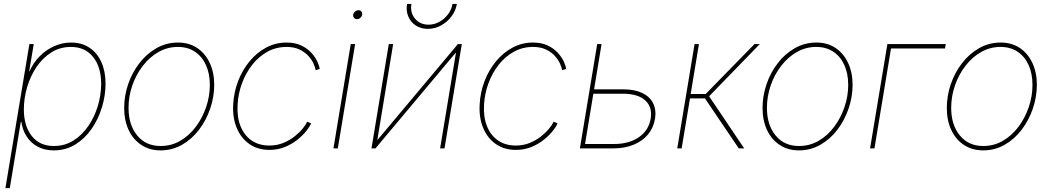

<svg xmlns="http://www.w3.org/2000/svg" viewBox="-20 -762 5393 986"><path d="M7.8 204.1 130.9 -535.6H153.3L129.9 -396H131.8Q151.4 -440.4 184.3 -473.6Q217.3 -506.8 258.8 -525.1Q300.3 -543.5 344.7 -543.5Q399.9 -543.5 439.7 -516.8Q479.5 -490.2 500.7 -442.6Q522 -395 522 -332.5Q522 -271.5 503.4 -210.7Q484.9 -149.9 450.2 -99.9Q415.5 -49.8 366.5 -19.8Q317.4 10.3 256.3 10.3Q210.4 10.3 175 -8.1Q139.6 -26.4 117.7 -59.8Q95.7 -93.3 89.4 -136.7H86.9L30.3 204.1ZM256.8 -12.2Q312.5 -12.2 357.2 -40.3Q401.9 -68.4 433.8 -115.2Q465.8 -162.1 482.7 -218.8Q499.5 -275.4 499.5 -332Q499.5 -417.5 458.3 -469.2Q417 -521 344.2 -521Q288.1 -521 243.4 -492.7Q198.7 -464.4 167.2 -417.5Q135.7 -370.6 119.1 -313.7Q102.5 -256.8 102.5 -200.2Q102.5 -115.7 142.8 -64Q183.1 -12.2 256.8 -12.2Z M804.7 10.3Q748 10.3 705.8 -17.6Q663.6 -45.4 640.6 -94.5Q617.7 -143.6 617.7 -207.5Q617.7 -269.5 637.9 -329.1Q658.2 -388.7 695.6 -437.3Q732.9 -485.8 783.4 -514.6Q834 -543.5 894 -543.5Q950.7 -543.5 992.2 -515.9Q1033.7 -488.3 1056.9 -439.2Q1080.1 -390.1 1080.1 -326.2Q1080.1 -264.6 1059.6 -204.6Q1039.1 -144.5 1002.2 -95.9Q965.3 -47.4 914.8 -18.6Q864.3 10.3 804.7 10.3ZM804.7 -12.2Q860.4 -12.2 906.5 -39.3Q952.6 -66.4 986.3 -111.8Q1020 -157.2 1038.8 -212.9Q1057.6 -268.6 1057.6 -325.7Q1057.6 -383.8 1037.8 -427.7Q1018.1 -471.7 981.2 -496.3Q944.3 -521 893.6 -521Q839.8 -521 793.9 -494.9Q748 -468.8 713.4 -423.8Q678.7 -378.9 659.4 -323Q640.1 -267.1 640.1 -208Q640.1 -120.6 684.6 -66.4Q729 -12.2 804.7 -12.2Z M1363.3 7.8Q1303.7 7.8 1260.5 -22.5Q1217.3 -52.7 1195.3 -106Q1173.3 -159.2 1177.7 -228Q1181.2 -289.1 1202.9 -345.7Q1224.6 -402.3 1261.5 -447Q1298.3 -491.7 1346.7 -517.6Q1395 -543.5 1451.7 -543.5Q1495.1 -543.5 1526.6 -528.6Q1558.1 -513.7 1578.6 -491.2Q1599.1 -468.8 1609.6 -446Q1620.1 -423.3 1621.6 -407.7L1600.6 -401.4Q1599.1 -416 1589.8 -436.3Q1580.6 -456.5 1562.7 -475.8Q1544.9 -495.1 1517.3 -508.1Q1489.7 -521 1451.7 -521Q1397.9 -521 1353.3 -496.3Q1308.6 -471.7 1275.4 -429.4Q1242.2 -387.2 1222.7 -334.2Q1203.1 -281.2 1200.2 -224.6Q1196.3 -161.6 1215.1 -114.3Q1233.9 -66.9 1271.7 -40.8Q1309.6 -14.6 1363.3 -14.6Q1402.3 -14.6 1435.1 -28.1Q1467.8 -41.5 1492.9 -61.5Q1518.1 -81.5 1534.7 -102.1Q1551.3 -122.6 1557.6 -137.2L1577.6 -128.4Q1571.3 -112.3 1553.2 -89.6Q1535.2 -66.9 1507.3 -44.4Q1479.5 -22 1443.1 -7.1Q1406.7 7.8 1363.3 7.8Z M1692.4 0 1781.2 -535.6H1803.7L1714.8 0ZM1813 -663.6Q1803.7 -663.6 1798.1 -670.4Q1792.5 -677.2 1793.9 -686.5Q1795.4 -696.3 1803.5 -702.9Q1811.5 -709.5 1820.8 -709.5Q1830.6 -709.5 1835.9 -702.9Q1841.3 -696.3 1839.8 -686.5Q1838.4 -677.2 1830.6 -670.4Q1822.8 -663.6 1813 -663.6Z M2262.7 0H2240.2L2321.3 -490.2H2319.3L1908.2 0H1887.7L1976.6 -535.6H1999L1918 -44.9H1919.9L2331.5 -535.6H2351.6ZM2176.8 -613.8Q2141.1 -613.8 2115 -631.1Q2088.9 -648.4 2076.7 -677.5Q2064.5 -706.5 2070.3 -741.7H2092.8Q2085.4 -697.3 2111.3 -666.3Q2137.2 -635.3 2180.7 -635.3Q2210 -635.3 2236.1 -649.7Q2262.2 -664.1 2280.5 -688.2Q2298.8 -712.4 2303.7 -741.7H2326.2Q2320.3 -706.5 2298.3 -677.5Q2276.4 -648.4 2244.6 -631.1Q2212.9 -613.8 2176.8 -613.8Z M2628.9 7.8Q2569.3 7.8 2526.1 -22.5Q2482.9 -52.7 2460.9 -106Q2439 -159.2 2443.4 -228Q2446.8 -289.1 2468.5 -345.7Q2490.2 -402.3 2527.1 -447Q2564 -491.7 2612.3 -517.6Q2660.6 -543.5 2717.3 -543.5Q2760.7 -543.5 2792.2 -528.6Q2823.7 -513.7 2844.2 -491.2Q2864.7 -468.8 2875.2 -446Q2885.7 -423.3 2887.2 -407.7L2866.2 -401.4Q2864.7 -416 2855.5 -436.3Q2846.2 -456.5 2828.4 -475.8Q2810.5 -495.1 2783 -508.1Q2755.4 -521 2717.3 -521Q2663.6 -521 2618.9 -496.3Q2574.2 -471.7 2541 -429.4Q2507.8 -387.2 2488.3 -334.2Q2468.8 -281.2 2465.8 -224.6Q2461.9 -161.6 2480.7 -114.3Q2499.5 -66.9 2537.4 -40.8Q2575.2 -14.6 2628.9 -14.6Q2668 -14.6 2700.7 -28.1Q2733.4 -41.5 2758.5 -61.5Q2783.7 -81.5 2800.3 -102.1Q2816.9 -122.6 2823.2 -137.2L2843.3 -128.4Q2836.9 -112.3 2818.8 -89.6Q2800.8 -66.9 2772.9 -44.4Q2745.1 -22 2708.7 -7.1Q2672.4 7.8 2628.9 7.8Z M3021 -303.2H3180.7Q3238.3 -303.2 3277.3 -284.9Q3316.4 -266.6 3333.7 -232.4Q3351.1 -198.2 3343.8 -151.9Q3335.9 -105 3307.4 -71Q3278.8 -37.1 3233.4 -18.6Q3188 0 3130.4 0H2958L3046.9 -535.6H3069.3L2984.4 -22.5H3132.8Q3210 -22.5 3260.5 -57.1Q3311 -91.8 3321.3 -151.9Q3331.5 -211.9 3293.7 -246.3Q3255.9 -280.8 3178.2 -280.8H3017.6Z M3458 0 3546.9 -535.6H3569.3L3526.9 -279.3H3604L3854.5 -535.6H3881.8L3621.6 -267.6L3801.8 0H3773.9L3600.1 -256.8H3523.4L3480.5 0Z M4083 10.3Q4026.4 10.3 3984.1 -17.6Q3941.9 -45.4 3918.9 -94.5Q3896 -143.6 3896 -207.5Q3896 -269.5 3916.3 -329.1Q3936.5 -388.7 3973.9 -437.3Q4011.2 -485.8 4061.8 -514.6Q4112.3 -543.5 4172.4 -543.5Q4229 -543.5 4270.5 -515.9Q4312 -488.3 4335.2 -439.2Q4358.4 -390.1 4358.4 -326.2Q4358.4 -264.6 4337.9 -204.6Q4317.4 -144.5 4280.5 -95.9Q4243.7 -47.4 4193.1 -18.6Q4142.6 10.3 4083 10.3ZM4083 -12.2Q4138.7 -12.2 4184.8 -39.3Q4231 -66.4 4264.6 -111.8Q4298.3 -157.2 4317.1 -212.9Q4335.9 -268.6 4335.9 -325.7Q4335.9 -383.8 4316.2 -427.7Q4296.4 -471.7 4259.5 -496.3Q4222.7 -521 4171.9 -521Q4118.2 -521 4072.3 -494.9Q4026.4 -468.8 3991.7 -423.8Q3957 -378.9 3937.7 -323Q3918.5 -267.1 3918.5 -208Q3918.5 -120.6 3962.9 -66.4Q4007.3 -12.2 4083 -12.2Z M4836.9 -535.6 4833 -513.2H4555.7L4470.7 0H4448.2L4537.1 -535.6Z M5029.3 10.3Q4972.7 10.3 4930.4 -17.6Q4888.2 -45.4 4865.2 -94.5Q4842.3 -143.6 4842.3 -207.5Q4842.3 -269.5 4862.5 -329.1Q4882.8 -388.7 4920.2 -437.3Q4957.5 -485.8 5008.1 -514.6Q5058.6 -543.5 5118.7 -543.5Q5175.3 -543.5 5216.8 -515.9Q5258.3 -488.3 5281.5 -439.2Q5304.7 -390.1 5304.7 -326.2Q5304.7 -264.6 5284.2 -204.6Q5263.7 -144.5 5226.8 -95.9Q5189.9 -47.4 5139.4 -18.6Q5088.9 10.3 5029.3 10.3ZM5029.3 -12.2Q5085 -12.2 5131.1 -39.3Q5177.2 -66.4 5210.9 -111.8Q5244.6 -157.2 5263.4 -212.9Q5282.2 -268.6 5282.2 -325.7Q5282.2 -383.8 5262.5 -427.7Q5242.7 -471.7 5205.8 -496.3Q5168.9 -521 5118.2 -521Q5064.5 -521 5018.6 -494.9Q4972.7 -468.8 4938 -423.8Q4903.3 -378.9 4884 -323Q4864.7 -267.1 4864.7 -208Q4864.7 -120.6 4909.2 -66.4Q4953.6 -12.2 5029.3 -12.2Z"/></svg>

Font: Inter 20pt Thin
Style: Italic
Weight: 250
Italic angle: -9.3988°
Version: Version 4.001;git-66647c0bb